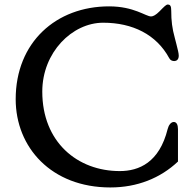

<svg xmlns="http://www.w3.org/2000/svg" viewBox="-20 -805 854 836"><path d="M48.3 -373C48.3 -163.6 203.1 11.2 460.4 11.2C577.6 11.2 678.2 -29.3 754.9 -101.6V-242.7C754.9 -261.2 749 -273.9 736.8 -273.9C724.6 -273.9 714.4 -260.7 710 -243.2C673.8 -97.7 585.4 -60.1 501.5 -60.1C317.4 -60.1 164.1 -186 164.1 -406.2C164.1 -577.1 294.4 -706.1 429.2 -706.1C557.1 -706.1 661.1 -654.8 716.8 -551.8C721.7 -542 731 -539.1 738.8 -539.1C748 -539.1 758.3 -544.9 758.3 -562.5C758.3 -573.2 753.9 -589.8 748 -613.3L741.2 -639.6C729.5 -682.1 725.6 -714.4 725.6 -757.8C725.6 -778.3 721.7 -785.2 710.4 -785.2C703.6 -785.2 696.3 -777.8 674.3 -755.4C659.2 -740.2 647 -733.4 637.7 -733.4C614.7 -733.4 563.5 -777.3 455.1 -777.3C224.6 -777.3 48.3 -621.1 48.3 -373Z"/></svg>

Font: Stoke
Style: Regular
Weight: 400
Designer: Nicole Fally
Foundry: Nicole Fally
Version: Version 1.002